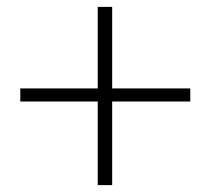

<svg xmlns="http://www.w3.org/2000/svg" viewBox="-20 -634 611 558"><path d="M264 -96H306V-614H264ZM533 -339V-377H39V-339Z"/></svg>

Font: Source Han Serif CN VF
Style: Regular
Weight: 250
Designer: Ryoko NISHIZUKA 西塚涼子 (kana & ideographs); Frank Grießhammer (Latin, Greek & Cyrillic); Wenlong ZHANG 张文龙 (bopomofo); San
Foundry: Adobe
Version: Version 2.002;hotconv 1.1.0;makeotfexe 2.6.0